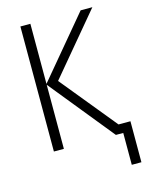

<svg xmlns="http://www.w3.org/2000/svg" viewBox="-131 -796 821 1059"><g transform="rotate(-15 279.5 -266.0)"><path d="M502 -714H435L148 -371V-714H91V0H148V-366L445 0H487V182H542V-52H474L214 -370Z"/></g></svg>

Font: Noto Sans SemiCondensed Light
Style: Regular
Weight: 300
Width: 4
Designer: Monotype Design Team
Foundry: Monotype Imaging Inc.
Version: Version 2.013